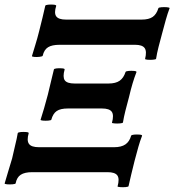

<svg xmlns="http://www.w3.org/2000/svg" viewBox="-23 -738 747 823"><path d="M646 -486Q645 -483 632.5 -482Q620 -481 609 -482Q598 -483 599 -486Q607 -518 597 -532Q587 -546 556 -546H232Q200 -546 183 -535.5Q166 -525 160 -499Q159 -496 147 -494.5Q135 -493 124 -494Q113 -495 114 -498Q121 -522 129 -547.5Q137 -573 145 -605Q153 -638 159.5 -663.5Q166 -689 171 -713Q172 -717 184 -718Q196 -719 207 -718Q218 -717 218 -713Q208 -682 218 -668Q228 -654 260 -654H584Q615 -654 631.5 -665.5Q648 -677 656 -703Q657 -706 669 -707Q681 -708 692.5 -707Q704 -706 704 -703Q695 -679 688 -654Q681 -629 672 -595Q663 -562 656.5 -536.5Q650 -511 646 -486ZM504 -213Q503 -210 491 -209Q479 -208 467.5 -209Q456 -210 457 -212Q466 -245 456 -259Q446 -273 414 -273H268Q236 -273 220 -262Q204 -251 197 -225Q196 -222 184 -221Q172 -220 161 -221Q150 -222 151 -225Q159 -249 166 -274Q173 -299 182 -332Q190 -365 196 -390.5Q202 -416 208 -440Q209 -444 220.5 -445Q232 -446 243.5 -445Q255 -444 254 -440Q245 -408 254.5 -394Q264 -380 297 -380H442Q473 -380 490 -392Q507 -404 515 -429Q516 -433 528 -434Q540 -435 551.5 -434Q563 -433 562 -429Q553 -406 545.5 -381Q538 -356 530 -322Q521 -289 514.5 -263Q508 -237 504 -213ZM528 60Q527 63 515 64Q503 65 491.5 64Q480 63 481 61Q490 28 480 14Q470 0 438 0H115Q83 0 66 11Q49 22 44 48Q43 51 30.5 52Q18 53 7 52Q-4 51 -3 48Q4 24 11.5 -1Q19 -26 29 -59Q36 -92 42.5 -117.5Q49 -143 53 -167Q54 -171 66 -172Q78 -173 89.5 -172Q101 -171 100 -167Q91 -136 101 -121.5Q111 -107 144 -107H466Q497 -107 514.5 -119Q532 -131 539 -156Q540 -160 552 -161Q564 -162 575.5 -161Q587 -160 586 -156Q577 -133 570 -108Q563 -83 554 -49Q546 -16 539.5 10Q533 36 528 60Z"/></svg>

Font: Junicode SmExp
Style: Bold Italic
Weight: 700
Width: 6
Italic angle: -11°
Designer: Peter S. Baker
Version: Version 2.205; ttfautohint (v1.8.4)